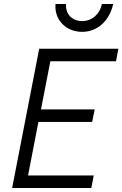

<svg xmlns="http://www.w3.org/2000/svg" viewBox="-20 -945 615 965"><path d="M41 0H439L451 -63H121L173 -332H443L456 -395H186L233 -637H563L575 -700H177ZM393 -785C470 -785 530 -840 549 -925H492C482 -874 442 -839 393 -839C342 -839 308 -875 312 -925H259C252 -847 310 -785 393 -785Z"/></svg>

Font: Uncut Sans Book Italic
Style: Regular
Weight: 350
Italic angle: -11°
Designer: Kasper Nordkvist
Foundry: UNCUT.wtf
Version: Version 1.304;Glyphs 3.2 (3246)